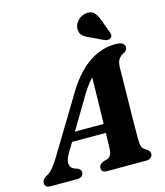

<svg xmlns="http://www.w3.org/2000/svg" viewBox="-159 -1035 977 1136"><g transform="rotate(-15 329.0 -467.5)"><path d="M164 -162Q141 -123.5 144.8 -99Q148.5 -74.5 171.5 -65L191 -58.5Q210.5 -48.5 210.5 -32.5Q210.5 -17.5 199.8 -8.8Q189 0 171 0H10Q-26 0 -26 -28Q-26 -40 -19 -49.5Q-12 -59 10 -71Q28 -80.5 49 -108Q70 -135.5 92 -173L300 -516.5Q364.5 -617 438.5 -665Q512.5 -713 594 -713Q626.5 -713 639.5 -703.8Q652.5 -694.5 652.5 -680.5Q652.5 -662 633.5 -650.5Q611.5 -641 599 -623.8Q586.5 -606.5 586 -572Q586 -547 585.2 -500.8Q584.5 -454.5 583.5 -399Q582.5 -343.5 581.8 -289.2Q581 -235 580.8 -192.8Q580.5 -150.5 580.5 -133Q581 -102.5 586.5 -88Q592 -73.5 617 -60Q633.5 -48.5 633.5 -31.5Q633.5 -17.5 623 -8.8Q612.5 0 593.5 0H353Q335 0 328 -8.2Q321 -16.5 321 -28Q321 -49.5 351 -62L372.5 -67.5Q389 -73 396.2 -89.2Q403.5 -105.5 403.5 -130Q404 -145 404.5 -168.5Q405 -192 406 -220.5H199ZM355.5 -483.5 231 -275H407Q408.5 -322 409.5 -373.2Q410.5 -424.5 411.5 -472.5Q412.5 -520.5 413 -558.5Q401.5 -546.5 387.2 -528.5Q373 -510.5 355.5 -483.5ZM552 -873.5 584 -786.5Q587 -778.5 586.8 -770.8Q586.5 -763 579 -756Q572 -750 562 -749.2Q552 -748.5 544 -751.5L461.5 -790.5Q431 -803 416 -819Q401 -835 403 -862Q404 -884.5 423.2 -906.2Q442.5 -928 472 -933.5Q504.5 -939.5 522.5 -922.5Q540.5 -905.5 552 -873.5Z"/></g></svg>

Font: Fraunces 9pt S000
Style: Bold Italic
Weight: 700
Italic angle: -16°
Version: Version 1.000; ttfautohint (v1.8.3)